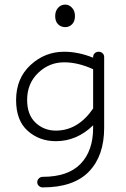

<svg xmlns="http://www.w3.org/2000/svg" viewBox="-20 -625 549 835"><path d="M223 -11Q151 -11 100.5 -56Q50 -101 50 -190Q50 -284 112.5 -342Q175 -400 259 -400Q321 -400 385 -374V-377Q385 -387 392 -393.5Q399 -400 409 -400Q419 -400 426 -393.5Q433 -387 433 -377V-69Q433 53 366.5 121.5Q300 190 166 190Q156 190 149 183.5Q142 177 142 167Q142 158 149 151Q156 144 166 144Q276 144 330.5 87.5Q385 31 385 -69V-80Q314 -11 223 -11ZM223 -57Q319 -57 385 -153V-324Q319 -354 259 -354Q194 -354 146 -308Q98 -262 98 -190Q98 -126 134.5 -91.5Q171 -57 223 -57ZM264 -507Q245 -507 232.5 -519.5Q220 -532 220 -555Q220 -577 232.5 -591Q245 -605 264 -605Q280 -605 293 -591.5Q306 -578 306 -555Q306 -532 293.5 -519.5Q281 -507 264 -507Z"/></svg>

Font: Hoogli
Style: Regular
Weight: 400
Designer: Anand Singh Naorem
Foundry: Brand New Type
Version: Version 1.00 b007